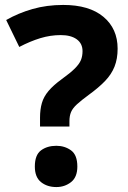

<svg xmlns="http://www.w3.org/2000/svg" viewBox="-20 -744 517 777"><path d="M142 -268Q142 -301 149.5 -327Q157 -353 176.5 -376Q196 -399 229 -423Q265 -449 283 -467Q301 -485 307.5 -501Q314 -517 314 -537Q314 -568 290.5 -585Q267 -602 226 -602Q184 -602 143 -589.5Q102 -577 58 -554L5 -663Q54 -691 111.5 -707.5Q169 -724 236 -724Q341 -724 398.5 -676Q456 -628 456 -547Q456 -506 443.5 -474.5Q431 -443 405 -416Q379 -389 339 -360Q309 -338 291.5 -322Q274 -306 267.5 -290.5Q261 -275 261 -254V-232H142ZM121 -70Q121 -117 146 -135.5Q171 -154 208 -154Q242 -154 267.5 -135.5Q293 -117 293 -70Q293 -27 267.5 -7Q242 13 208 13Q171 13 146 -7Q121 -27 121 -70Z"/></svg>

Font: Noto Sans Lao Looped
Style: Bold
Weight: 700
Designer: Mark Frömberg, Ben Mitchell
Foundry: The Fontpad Ltd
Version: Version 1.001